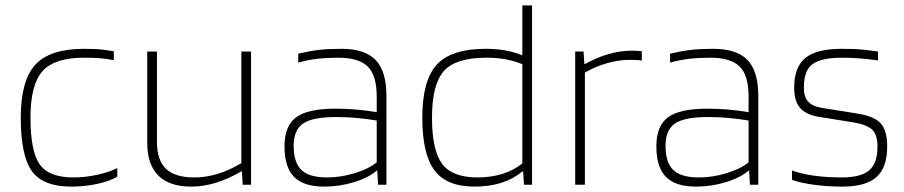

<svg xmlns="http://www.w3.org/2000/svg" viewBox="-20 -685 3354 712"><path d="M415 -62V-30Q389 -14 342.5 -3.5Q296 7 244 7Q140 7 98.5 -50Q57 -107 57 -249Q57 -386 111 -445Q165 -504 292 -504Q317 -504 337.5 -503Q358 -502 402 -495V-462Q368 -468 345 -469.5Q322 -471 292 -471Q182 -471 137.5 -421Q93 -371 93 -249Q93 -123 127.5 -75Q162 -27 252 -27Q296 -27 341.5 -37Q387 -47 415 -62Z M689 7Q608 7 567 -34Q526 -75 526 -156V-494H562V-159Q562 -91 595.5 -59Q629 -27 701 -27Q743 -27 786.5 -40Q830 -53 875 -80V-494H911V0H880L877 -50H876Q826 -21 780 -7Q734 7 689 7Z M1182 7Q1106 7 1070.5 -29Q1035 -65 1035 -142Q1035 -218 1078 -250Q1121 -282 1224 -282Q1262 -282 1298.5 -279Q1335 -276 1377 -269V-327Q1377 -406 1343.5 -438.5Q1310 -471 1235 -471Q1191 -471 1157 -467Q1123 -463 1086 -453V-486Q1129 -496 1163.5 -500Q1198 -504 1246 -504Q1333 -504 1373 -462.5Q1413 -421 1413 -329V0H1382L1379 -53H1378Q1347 -26 1293 -9.5Q1239 7 1182 7ZM1226 -251Q1139 -251 1104 -227Q1069 -203 1069 -144Q1069 -82 1098 -54.5Q1127 -27 1192 -27Q1244 -27 1296 -43Q1348 -59 1377 -83V-238Q1342 -244 1304.5 -247.5Q1267 -251 1226 -251Z M1917 -665H1953V0H1923L1920 -49H1917Q1883 -21 1839 -7Q1795 7 1740 7Q1636 7 1591 -53.5Q1546 -114 1546 -249Q1546 -386 1599.5 -445Q1653 -504 1781 -504Q1821 -504 1854 -498Q1887 -492 1917 -480ZM1784 -471Q1669 -471 1625.5 -421Q1582 -371 1582 -249Q1582 -128 1619.5 -77.5Q1657 -27 1751 -27Q1800 -27 1842.5 -40Q1885 -53 1917 -79V-447Q1888 -459 1855.5 -465Q1823 -471 1784 -471Z M2149 0H2113V-494H2144L2147 -448H2150Q2193 -472 2237 -484.5Q2281 -497 2322 -497Q2332 -497 2343 -496.5Q2354 -496 2360 -495V-460Q2353 -462 2342 -462.5Q2331 -463 2312 -463Q2274 -463 2230.5 -450.5Q2187 -438 2149 -416Z M2561 7Q2485 7 2449.5 -29Q2414 -65 2414 -142Q2414 -218 2457 -250Q2500 -282 2603 -282Q2641 -282 2677.5 -279Q2714 -276 2756 -269V-327Q2756 -406 2722.5 -438.5Q2689 -471 2614 -471Q2570 -471 2536 -467Q2502 -463 2465 -453V-486Q2508 -496 2542.5 -500Q2577 -504 2625 -504Q2712 -504 2752 -462.5Q2792 -421 2792 -329V0H2761L2758 -53H2757Q2726 -26 2672 -9.5Q2618 7 2561 7ZM2605 -251Q2518 -251 2483 -227Q2448 -203 2448 -144Q2448 -82 2477 -54.5Q2506 -27 2571 -27Q2623 -27 2675 -43Q2727 -59 2756 -83V-238Q2721 -244 2683.5 -247.5Q2646 -251 2605 -251Z M3103 -471Q3026 -471 2993.5 -447.5Q2961 -424 2961 -360Q2961 -326 2976.5 -308.5Q2992 -291 3027 -285L3159 -264Q3222 -254 3246 -227.5Q3270 -201 3270 -142Q3270 -64 3230.5 -28.5Q3191 7 3104 7Q3047 7 2997 0Q2947 -7 2917 -18V-53Q2947 -41 2996 -34Q3045 -27 3100 -27Q3173 -27 3203.5 -53.5Q3234 -80 3234 -141Q3234 -184 3215.5 -203Q3197 -222 3146 -231L3015 -252Q2968 -260 2946.5 -285.5Q2925 -311 2925 -359Q2925 -437 2967 -470.5Q3009 -504 3101 -504Q3129 -504 3153 -503Q3177 -502 3236 -494V-461Q3200 -466 3168 -468.5Q3136 -471 3103 -471Z"/></svg>

Font: Blinker ExtraLight
Style: Regular
Weight: 200
Designer: Juergen Huber
Foundry: supertype
Version: Version 1.017;hotconv 1.0.117;makeotfexe 2.5.65602